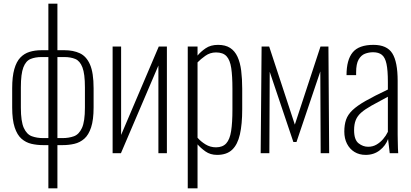

<svg xmlns="http://www.w3.org/2000/svg" viewBox="-20 -830 2226 1040"><path d="M242 190V-44H213Q180 -44 150 -51Q120 -58 96.5 -78.5Q73 -99 59.5 -140Q46 -181 46 -248V-352Q46 -415 57.5 -455.5Q69 -496 90 -518Q111 -540 140 -549Q169 -558 204 -558H242V-810H291V-558H330Q377 -558 412.5 -541.5Q448 -525 467.5 -480.5Q487 -436 487 -352V-248Q487 -181 473.5 -140Q460 -99 436.5 -78.5Q413 -58 383 -51Q353 -44 320 -44H291V190ZM214 -82H242V-521H205Q171 -521 145.5 -510.5Q120 -500 106.5 -465Q93 -430 93 -357V-247Q93 -172 109 -137Q125 -102 152.5 -92Q180 -82 214 -82ZM291 -82H318Q353 -82 380.5 -92Q408 -102 424 -137Q440 -172 440 -247V-357Q440 -430 426.5 -465Q413 -500 388 -510.5Q363 -521 328 -521H291Z M590 0V-578H636V-99L840 -578H884V0H838V-475L635 0Z M997 190V-578H1050V-529Q1067 -550 1094 -568.5Q1121 -587 1161 -587Q1201 -587 1226.5 -570.5Q1252 -554 1266.5 -522.5Q1281 -491 1286.5 -447Q1292 -403 1292 -349V-238Q1292 -157 1279.5 -102Q1267 -47 1237.5 -19Q1208 9 1156 9Q1119 9 1092.5 -10Q1066 -29 1050 -48V190ZM1150 -32Q1186 -32 1205.5 -53.5Q1225 -75 1232 -120.5Q1239 -166 1239 -236V-349Q1239 -418 1232.5 -461.5Q1226 -505 1207 -525.5Q1188 -546 1150 -546Q1118 -546 1092 -527.5Q1066 -509 1050 -492V-84Q1067 -64 1093 -48Q1119 -32 1150 -32Z M1392 0 1397 -578H1438L1577 -155L1716 -578H1759L1763 0H1717L1715 -443L1586 -61H1569L1441 -441L1439 0Z M1961 9Q1926 9 1900 -7Q1874 -23 1859.5 -51.5Q1845 -80 1845 -117Q1845 -154 1854.5 -181.5Q1864 -209 1889 -233Q1914 -257 1960.5 -283.5Q2007 -310 2081 -345V-386Q2081 -449 2073.5 -484Q2066 -519 2048.5 -533Q2031 -547 2001 -547Q1978 -547 1957 -539Q1936 -531 1922.5 -507.5Q1909 -484 1909 -438V-423H1857Q1857 -506 1890.5 -546.5Q1924 -587 2003 -587Q2076 -587 2105 -541Q2134 -495 2134 -392V-101Q2134 -93 2134.5 -70.5Q2135 -48 2135.5 -27Q2136 -6 2137 0H2091Q2089 -21 2086 -44Q2083 -67 2082 -77Q2069 -41 2037 -16Q2005 9 1961 9ZM1974 -35Q1999 -35 2019 -46.5Q2039 -58 2055 -76.5Q2071 -95 2081 -116V-306Q2028 -278 1992.5 -258Q1957 -238 1936.5 -220Q1916 -202 1907 -179.5Q1898 -157 1898 -125Q1898 -73 1922 -54Q1946 -35 1974 -35Z"/></svg>

Font: Oswald ExtraLight
Style: Regular
Weight: 250
Designer: Vernon Adams
Foundry: Vernon Adams
Version: Version 4.103;gftools[0.9.33.dev8+g029e19f]